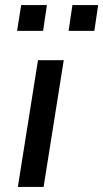

<svg xmlns="http://www.w3.org/2000/svg" viewBox="-20 -733 405 753"><path d="M50 0 129 -497H230L151 0ZM249 -612 264 -713H365L350 -612ZM47 -612 63 -713H164L149 -612Z"/></svg>

Font: Nunito Sans 7pt Medium
Style: Italic
Weight: 500
Italic angle: -9°
Designer: Vernon Adams
Foundry: Vernon Adams
Version: Version 3.101;gftools[0.9.27]